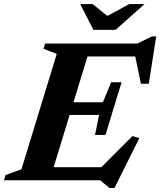

<svg xmlns="http://www.w3.org/2000/svg" viewBox="-48 -891 792 949"><path d="M232.5 -624.5 167 -650 175 -676H404L197.5 0H-28.5L-20.5 -26L58 -54ZM615 -638.5 637 -612H304L325 -676H632L702 -711H724L687.5 -477H648.5ZM492.5 38 447 0H118L139 -64.5H485L427.5 -39L606.5 -218.5L640.5 -208L518 38ZM473.5 -224H421.5L442 -323H217L236 -385.5H460.5L501.5 -484.5H553L513 -354ZM666.5 -871 523.5 -743.5H413.5L348.5 -871H410L492.5 -804H467.5L591 -871Z"/></svg>

Font: Newsreader 16pt 16pt
Style: Bold Italic
Weight: 700
Italic angle: -17°
Version: Version 1.003